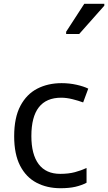

<svg xmlns="http://www.w3.org/2000/svg" viewBox="-20 -986 572 1016"><path d="M300 10Q229 10 173.5 -19Q118 -48 86.5 -109Q55 -170 55 -265Q55 -364 88 -426Q121 -488 177.5 -517Q234 -546 306 -546Q347 -546 385 -537.5Q423 -529 447 -517L420 -444Q396 -453 364 -461Q332 -469 304 -469Q146 -469 146 -266Q146 -169 184.5 -117.5Q223 -66 299 -66Q343 -66 376.5 -75Q410 -84 438 -97V-19Q411 -5 378.5 2.5Q346 10 300 10ZM330 -806V-818L426 -966H532V-956L399 -806Z"/></svg>

Font: Noto Sans Tifinagh Azawagh
Style: Regular
Weight: 400
Designer: JamraPatel
Foundry: JamraPatel LLC
Version: Version 2.006; ttfautohint (v1.8.4.7-5d5b)